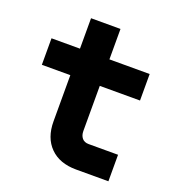

<svg xmlns="http://www.w3.org/2000/svg" viewBox="-128 -812 856 919"><g transform="rotate(20 300.0 -352.5)"><path d="M360 0Q276 0 228 -48Q180 -96 180 -180V-415H35V-550H180V-705H330V-550H535V-415H330V-185Q330 -163 341.5 -149Q353 -135 375 -135H525V0Z"/></g></svg>

Font: Tiny ExtraBold
Style: Regular
Weight: 800
Designer: Philipp Nurullin, Konstantin Bulenkov
Foundry: JetBrains
Version: Version 2.251; ttfautohint (v1.8.4.7-5d5b)